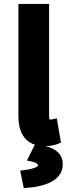

<svg xmlns="http://www.w3.org/2000/svg" viewBox="-20 -726 351 970"><path d="M156 5 116 85 140 90C168 97 172 104 172 112C172 113 160 126 104 133L82 136L100 224L117 223C201 217 297 188 297 105C297 55 266 26 210 12C237 12 258 7 274 0L288 -6L267 -128L247 -124C239 -122 238 -122 233 -122C233 -122 228 -119 228 -139V-706H73V-138C73 -70 97 -14 156 5Z"/></svg>

Font: Falling Sky
Style: ExBd
Weight: 400
Designer: Paul D. Hunt
Foundry: Adobe Systems Incorporated
Version: Version 1.02